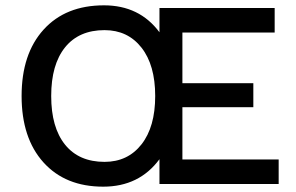

<svg xmlns="http://www.w3.org/2000/svg" viewBox="-20 -690 1110 720"><path d="M664 -92H1025V0H578V-93Q502 10 367 10Q225 10 143 -81Q61 -172 61 -330Q61 -488 143.5 -579Q226 -670 370 -670Q503 -670 578 -569V-660H1010V-568H664V-378H930V-288H664ZM372 -83Q459 -83 510.5 -148.5Q562 -214 562 -330Q562 -446 510.5 -511.5Q459 -577 372 -577Q276 -577 224 -512.5Q172 -448 172 -330Q172 -212 224 -147.5Q276 -83 372 -83Z"/></svg>

Font: Elaine Sans Medium
Style: Regular
Weight: 500
Designer: Wei Huang
Foundry: Wei Huang
Version: Version 2.001;PS 002.001;hotconv 1.0.88;makeotf.lib2.5.64775